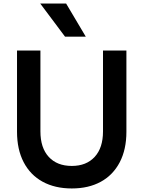

<svg xmlns="http://www.w3.org/2000/svg" viewBox="-20 -1050 809 1083"><path d="M76 -307V-765H208V-309Q208 -216 255 -165Q302 -114 385 -114Q467 -114 514 -165Q561 -216 561 -309V-765H693V-307Q693 -207 655.5 -135Q618 -63 549 -25Q480 13 385 13Q290 13 220.5 -25Q151 -63 113.5 -135Q76 -207 76 -307ZM347 -843 207 -1030H353L464 -843Z"/></svg>

Font: Application Semibold
Style: Regular
Weight: 600
Designer: Wei Huang
Foundry: Wei Huang
Version: Version 0.012